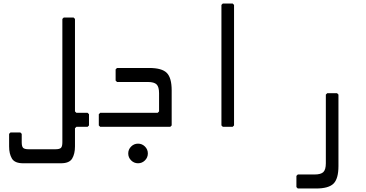

<svg xmlns="http://www.w3.org/2000/svg" viewBox="-20 -724 2088 1096"><path d="M112 208Q64 208 48 181Q32 154 32 112V40L40 32H96L104 40V88Q104 112 112 120Q120 128 144 128H296Q320 128 328 120Q336 112 336 88V-616L344 -624H400L408 -616V-88L416 -80H480L488 -72V-8L480 0H416L408 8V112Q408 154 392 181Q376 208 328 208Z M552 0 544 -8V-72L552 -80H880L888 -88V-192Q888 -228 874 -242Q860 -256 824 -256H648L640 -264V-328L648 -336H832Q904 -336 932 -308Q960 -280 960 -208V-8L952 0ZM768 208Q745 208 728.5 191.5Q712 175 712 152Q712 129 728.5 112.5Q745 96 768 96Q791 96 807.5 112.5Q824 129 824 152Q824 175 807.5 191.5Q791 208 768 208Z M1252 0 1244 -8V-696L1252 -704H1308L1316 -696V-8L1308 0Z M1912 224Q1912 296 1884 324Q1856 352 1784 352H1680L1672 344V280L1680 272H1776Q1812 272 1826 258Q1840 244 1840 208V-184L1848 -192H1904L1912 -184Z"/></svg>

Font: Hasubi Mono
Style: Regular
Weight: 400
Designer: Eli Heuer
Foundry: Eli Heuer
Version: Version 1.000